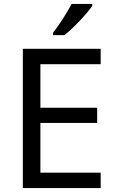

<svg xmlns="http://www.w3.org/2000/svg" viewBox="-20 -964 596 984"><path d="M453 -934V-944H347C324 -899 281 -833 252 -796V-784H310C357 -820 428 -897 453 -934ZM496 0V-79H187V-334H478V-412H187V-635H496V-714H97V0Z"/></svg>

Font: Noto Sans Mahajani
Style: Regular
Weight: 400
Designer: Monotype Design Team
Foundry: Monotype Imaging Inc.
Version: Version 2.003